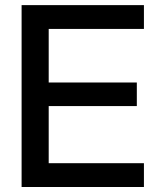

<svg xmlns="http://www.w3.org/2000/svg" viewBox="-20 -748 629 768"><path d="M66.4 -727.5V0H555.7V-95.2H174.8V-323.7H527.3V-418H174.8V-632.3H555.7V-727.5Z"/></svg>

Font: Inteeer Medium
Style: Regular
Weight: 500
Designer: Rasmus Andersson
Foundry: rsms
Version: Version 4.001;Glyphs 3.4 (3402)